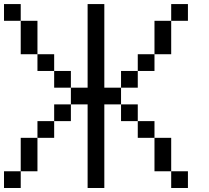

<svg xmlns="http://www.w3.org/2000/svg" viewBox="-20 -937 1040 957"><path d="M0 0V-83.3H83.3V0ZM0 -833.3V-916.7H83.3V-833.3ZM750 -83.3V-250H833.3V-83.3ZM750 -333.3V-250H666.7V-333.3ZM750 -583.3H666.7V-666.7H750ZM750 -833.3H833.3V-666.7H750ZM333.3 -416.7V-333.3H250V-416.7ZM333.3 -583.3V-500H250V-583.3ZM333.3 -500H416.7V-916.7H500V-500H583.3V-416.7H500V0H416.7V-416.7H333.3ZM666.7 -416.7V-333.3H583.3V-416.7ZM666.7 -583.3V-500H583.3V-583.3ZM250 -333.3V-250H166.7V-333.3ZM250 -583.3H166.7V-666.7H250ZM916.7 -916.7V-833.3H833.3V-916.7ZM166.7 -83.3H83.3V-250H166.7ZM166.7 -666.7H83.3V-833.3H166.7ZM916.7 -83.3V0H833.3V-83.3Z"/></svg>

Font: Galmuri11 Regular
Style: Regular
Weight: 400
Designer: Minseo Lee (Quiple)
Version: Version 2.356;hotconv 1.1.0;makeotfexe 2.6.0 DEVELOPMENT